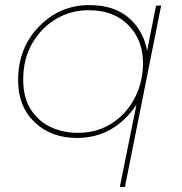

<svg xmlns="http://www.w3.org/2000/svg" viewBox="-20 -539 715 753"><path d="M470 194H450L515 -128Q427 2 282 2Q180 2 115.5 -60Q51 -122 51 -224Q51 -351 133 -435Q215 -519 330 -519Q427 -519 484.5 -469.5Q542 -420 557 -340L592 -517H612ZM284 -18Q344.5 -18 392 -40.8Q439.5 -63.5 472.8 -102Q506 -140.5 523.5 -189.2Q541 -238 541 -290Q541 -382 483.5 -440.5Q426 -499 328 -499Q257 -499 198.8 -464Q140.5 -429 105.8 -367.8Q71 -306.5 71 -227Q71 -155.5 100.5 -110Q132 -62 180.2 -40Q228.5 -18 284 -18Z"/></svg>

Font: Argentum Sans Thin
Style: Italic
Weight: 100
Italic angle: -11°
Designer: Julieta Ulanovsky (font), Cristiano Sobral (main changes and remaster)
Foundry: Julieta Ulanovsky (font), Cristiano Sobral (main changes and remaster)
Version: Version 2.007;June 15, 2022;FontCreator 14.0.0.2814 64-bit; 